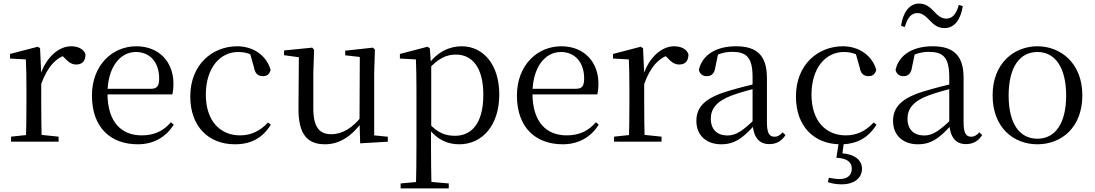

<svg xmlns="http://www.w3.org/2000/svg" viewBox="-20 -788 6089 1068"><path d="M41.5 0H305.9V-27.8L192.9 -39.6H151.6L41.5 -27.8ZM123.9 0H212.3C210.3 -48.6 209.3 -160.9 209.3 -228.5V-379L202.9 -519.8L189.9 -528L35.8 -487.9V-462.4L123.9 -457.5C126.1 -407.9 127.1 -357.8 127.1 -289.4V-228.5C127.1 -160.9 126.1 -48.6 123.9 0ZM208.5 -318.6C243.7 -416.6 290.3 -468 360.3 -487.2L314.8 -488.8L337.8 -466.9C360.7 -442.6 378.4 -429.1 403.7 -429.1C439.5 -429.1 455.2 -450.6 455.6 -485.6C446.4 -514.8 414.5 -530.6 376 -530.6C305.7 -530.6 235.6 -468 204.7 -371H186.9Z M746.3 14.6C836 14.6 903 -26.3 946.6 -94.3L930.7 -108.1C889.8 -60.3 838.7 -35 768.5 -35C657.4 -35 577.9 -106.4 577.9 -268.7C577.9 -413.6 647.8 -498.8 735.6 -498.8C817.3 -498.8 865.3 -437.4 865.3 -352.3C865.3 -311.7 855.3 -294.2 820.3 -294.2H529.6V-262.9H938.4C942.7 -278.8 944.7 -298.9 944.7 -323.2C944.7 -440.7 867.6 -530.6 737.9 -530.6C605.1 -530.6 491.4 -425.5 491.4 -256.8C491.4 -76.2 597.8 14.6 746.3 14.6Z M1286.6 14.6C1382.2 14.6 1442.3 -24.8 1486.6 -93.9L1470.8 -106.9C1426.5 -58.3 1374.8 -35 1315.2 -35C1202.8 -35 1124.9 -117.7 1124.9 -261.5C1124.9 -408.4 1202.5 -498.8 1305 -498.8C1342.9 -498.8 1376.9 -489 1417.8 -461.9L1367.7 -501.6L1392.7 -413.5C1398.9 -378.2 1414.9 -364.4 1442.7 -364.4C1464.9 -364.4 1479 -375.1 1485.2 -399.3C1463 -478.8 1389.2 -530.6 1299.8 -530.6C1162.2 -530.6 1038.4 -430 1038.4 -251.4C1038.4 -84.4 1140.2 14.6 1286.6 14.6Z M1787.9 14.6C1870.5 14.6 1937.3 -33 1988.7 -103H2015.1L1991.9 -141.8C1944.3 -78.8 1885.2 -41.4 1823.3 -41.4C1758.5 -41.4 1722.8 -78.2 1722.8 -185.1V-380.4L1727.2 -511.5L1716.5 -523L1560.1 -507.3V-481L1664.7 -466.6L1642.5 -483.7L1640.3 -185.8C1639.1 -37 1692.6 14.6 1787.9 14.6ZM1983.4 9.3 2137.3 0.2V-27.4L2061.4 -35V-380.4L2065.4 -511.5L2055.2 -523L1900.2 -506.2V-480.3L1981.4 -471.2L1979.8 -115.5V-114.1Z M2208.5 259.8H2476.2V232.4L2357.5 222.2H2319.7L2208.5 232.4ZM2293.5 259.8H2380.5C2378.5 192.3 2377.5 96 2377.5 26.5V-68.7L2378.7 -78.7V-430.1L2376.9 -435.3L2370.9 -519.6L2357.9 -528L2204.5 -487.9V-462.4L2293.5 -457.5C2295.5 -407.9 2296.5 -355 2296.5 -286.8V26.7C2296.5 96.7 2295.5 192.3 2293.5 259.8ZM2534.6 14.6C2663.6 14.6 2757.2 -91.6 2757.2 -262.6C2757.2 -427 2669.7 -530.6 2548.3 -530.6C2480.5 -530.6 2411.7 -500.1 2359.5 -425H2348.6L2359.2 -398.2C2418.5 -466 2466.3 -484.5 2515.9 -484.5C2606.7 -484.5 2668.5 -412.7 2668.5 -260.8C2668.5 -95.4 2598.2 -32.7 2511.5 -32.7C2456.3 -32.7 2412.5 -49.4 2363.3 -105.1L2349.4 -77.1H2362.2C2412.9 -6.9 2474.7 14.6 2534.6 14.6Z M3110.3 14.6C3200 14.6 3267 -26.3 3310.6 -94.3L3294.7 -108.1C3253.8 -60.3 3202.7 -35 3132.5 -35C3021.4 -35 2941.9 -106.4 2941.9 -268.7C2941.9 -413.6 3011.8 -498.8 3099.6 -498.8C3181.3 -498.8 3229.3 -437.4 3229.3 -352.3C3229.3 -311.7 3219.3 -294.2 3184.3 -294.2H2893.6V-262.9H3302.4C3306.7 -278.8 3308.7 -298.9 3308.7 -323.2C3308.7 -440.7 3231.6 -530.6 3101.9 -530.6C2969.1 -530.6 2855.4 -425.5 2855.4 -256.8C2855.4 -76.2 2961.8 14.6 3110.3 14.6Z M3395.5 0H3659.9V-27.8L3546.9 -39.6H3505.6L3395.5 -27.8ZM3477.9 0H3566.3C3564.3 -48.6 3563.3 -160.9 3563.3 -228.5V-379L3556.9 -519.8L3543.9 -528L3389.8 -487.9V-462.4L3477.9 -457.5C3480.1 -407.9 3481.1 -357.8 3481.1 -289.4V-228.5C3481.1 -160.9 3480.1 -48.6 3477.9 0ZM3562.5 -318.6C3597.7 -416.6 3644.3 -468 3714.3 -487.2L3668.8 -488.8L3691.8 -466.9C3714.7 -442.6 3732.4 -429.1 3757.7 -429.1C3793.5 -429.1 3809.2 -450.6 3809.6 -485.6C3800.4 -514.8 3768.5 -530.6 3730 -530.6C3659.7 -530.6 3589.6 -468 3558.7 -371H3540.9Z M3991.7 14.6C4066.3 14.6 4110.6 -19.6 4172.9 -87.1H4196.5L4187.8 -134.4C4110.6 -57.1 4071.3 -34.4 4027.1 -34.4C3971 -34.4 3933.9 -65.8 3933.9 -128.2C3933.9 -183 3966.6 -225.8 4050.6 -257C4095.6 -273.5 4153.6 -289.3 4206.8 -303.3V-327.7C4153 -315.5 4088.4 -298.9 4032.9 -282.3C3900.7 -243.6 3853.6 -192.6 3853.6 -115.1C3853.6 -31.8 3912.8 14.6 3991.7 14.6ZM4258.8 13.6C4297.7 13.6 4327.8 -2.3 4349.1 -36.7L4333.4 -52.1C4316.8 -33.9 4305 -27.5 4288.4 -27.5C4260.8 -27.5 4246 -45.3 4246 -107.7V-354.6C4246 -479.1 4190.2 -530.6 4074.2 -530.6C3961.1 -530.6 3886.7 -481.7 3867.5 -399.7C3872.5 -376.8 3888.1 -364.3 3911.4 -364.3C3936 -364.3 3953.4 -376.9 3958.8 -412.7L3975.2 -491.9L3931.7 -464.7C3976.2 -489.6 4013.7 -499.6 4052 -499.6C4131.2 -499.6 4166.2 -470.1 4166.2 -359V-99.7C4170.7 -28.9 4199.2 13.6 4258.8 13.6Z M4655.6 14.6C4751.2 14.6 4811.3 -24.8 4855.6 -93.9L4839.8 -106.9C4795.5 -58.3 4743.8 -35 4684.2 -35C4571.8 -35 4493.9 -117.7 4493.9 -261.5C4493.9 -408.4 4571.5 -498.8 4674 -498.8C4711.9 -498.8 4745.9 -489 4786.8 -461.9L4736.7 -501.6L4761.7 -413.5C4767.9 -378.2 4783.9 -364.4 4811.7 -364.4C4833.9 -364.4 4848 -375.1 4854.2 -399.3C4832 -478.8 4758.2 -530.6 4668.8 -530.6C4531.2 -530.6 4407.4 -430 4407.4 -251.4C4407.4 -84.4 4509.2 14.6 4655.6 14.6ZM4632.4 89.5C4693.3 92.7 4718.1 114.1 4718.1 149.9C4718.1 185.3 4695.5 207.9 4650.5 207.9C4632.7 207.9 4612.2 205.1 4590.6 200.7L4585.2 224.6C4604.8 232 4629.1 237.4 4661 237.4C4735.6 237.4 4774.9 199.3 4774.9 150.3C4774.9 100.9 4729.6 65.3 4650 64.5L4663.8 81.2L4674.8 -1.8H4646.6Z M5085.7 14.6C5160.3 14.6 5204.6 -19.6 5266.9 -87.1H5290.5L5281.8 -134.4C5204.6 -57.1 5165.3 -34.4 5121.1 -34.4C5065 -34.4 5027.9 -65.8 5027.9 -128.2C5027.9 -183 5060.6 -225.8 5144.6 -257C5189.6 -273.5 5247.6 -289.3 5300.8 -303.3V-327.7C5247 -315.5 5182.4 -298.9 5126.9 -282.3C4994.7 -243.6 4947.6 -192.6 4947.6 -115.1C4947.6 -31.8 5006.8 14.6 5085.7 14.6ZM5352.8 13.6C5391.7 13.6 5421.8 -2.3 5443.1 -36.7L5427.4 -52.1C5410.8 -33.9 5399 -27.5 5382.4 -27.5C5354.8 -27.5 5340 -45.3 5340 -107.7V-354.6C5340 -479.1 5284.2 -530.6 5168.2 -530.6C5055.1 -530.6 4980.7 -481.7 4961.5 -399.7C4966.5 -376.8 4982.1 -364.3 5005.4 -364.3C5030 -364.3 5047.4 -376.9 5052.8 -412.7L5069.2 -491.9L5025.7 -464.7C5070.2 -489.6 5107.7 -499.6 5146 -499.6C5225.2 -499.6 5260.2 -470.1 5260.2 -359V-99.7C5264.7 -28.9 5293.2 13.6 5352.8 13.6ZM4992.1 -644.7 5013.1 -637.5C5026.9 -687.4 5047.9 -715.3 5082.9 -715.3C5113.6 -715.3 5132.3 -693.7 5154.9 -671.2C5174.5 -650.2 5197.5 -631.8 5234.5 -631.8C5289.6 -631.8 5323.9 -679.7 5335.6 -753.8L5313.7 -761C5299.7 -711.7 5278.7 -684.5 5244.5 -684.5C5214.6 -684.5 5195.1 -703.2 5172.5 -727.1C5152.3 -748.9 5128.1 -768.2 5092.5 -768.2C5038 -768.2 5002.7 -718.3 4992.1 -644.7Z M5750.5 14.6C5882.8 14.6 6000.5 -77.3 6000.5 -257.8C6000.5 -437.6 5879.2 -530.6 5750.5 -530.6C5621.9 -530.6 5501.4 -437.2 5501.4 -257.8C5501.4 -77.9 5618 14.6 5750.5 14.6ZM5750.5 -16.4C5651 -16.4 5590.5 -100.8 5590.5 -256.6C5590.5 -412.7 5651 -498.8 5750.5 -498.8C5849.3 -498.8 5910.4 -412.7 5910.4 -256.6C5910.4 -100.8 5849.3 -16.4 5750.5 -16.4Z"/></svg>

Font: Source Han Serif TW VF
Style: Regular
Weight: 250
Designer: Ryoko NISHIZUKA 西塚涼子 (kana & ideographs); Frank Grießhammer (Latin, Greek & Cyrillic); Wenlong ZHANG 张文龙 (bopomofo); San
Foundry: Adobe
Version: Version 2.002;hotconv 1.1.0;makeotfexe 2.6.0